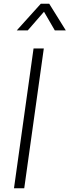

<svg xmlns="http://www.w3.org/2000/svg" viewBox="-20 -1010 373 1030"><path d="M110 0H55L160 -750H215ZM70 -847 199 -990H244L333 -847H274L216 -947L129 -847Z"/></svg>

Font: Mohave Light
Style: Italic
Weight: 300
Italic angle: -8°
Designer: Gumpita Rahayu
Foundry: Tokotype
Version: Version 2.003